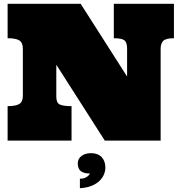

<svg xmlns="http://www.w3.org/2000/svg" viewBox="-20 -739 944 1009"><path d="M894 -719.2V-538.1Q851.1 -538.1 837.6 -523.9Q824.2 -509.8 824.2 -482.9V0H530.8L275.9 -398.9V-230Q275.9 -198.2 294.4 -189.7Q313 -181.2 356 -181.2V0H20V-181.2Q63 -181.2 81.5 -192.6Q100.1 -204.1 100.1 -235.8V-482.9Q100.1 -515.1 81.5 -526.6Q63 -538.1 20 -538.1V-719.2H403.8L647.9 -336.9V-482.9Q647.9 -515.1 634.5 -526.6Q621.1 -538.1 578.1 -538.1V-719.2ZM399.9 200.2Q419.9 200.2 432.9 192.6Q445.8 185.1 453.1 172.9Q420.9 172.9 404.8 160.4Q388.7 147.9 388.7 119.1Q388.7 96.2 407.7 81.1Q426.8 65.9 459 65.9Q494.1 65.9 513.9 86.4Q533.7 106.9 533.7 142.1Q533.7 159.2 526.4 177.5Q519 195.8 502.9 211.4Q486.8 227.1 461.4 237.5Q436 248 399.9 250Z"/></svg>

Font: Ultra
Style: Regular
Weight: 400
Designer: Astigmatic (AOETI)
Foundry: Astigmatic (AOETI)
Version: Version 1.000